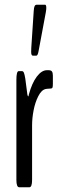

<svg xmlns="http://www.w3.org/2000/svg" viewBox="-20 -792 268 812"><path d="M119.1 -556.6Q111.8 -556.6 111.8 -572.3Q111.8 -582.5 112.3 -589.4L122.6 -745.1Q123.5 -760.7 126.5 -766.4Q129.4 -772 135.3 -772H170.9Q175.8 -772 175.8 -758.3Q175.8 -752 173.8 -740.2L143.1 -575.7Q139.6 -556.6 133.8 -556.6ZM61.5 0Q49.3 0 49.3 -31.2V-453.6Q49.3 -491.2 59.1 -491.2H72.8Q78.1 -491.2 81.1 -484.4Q84 -477.5 86.9 -460L95.7 -392.6Q97.7 -384.3 99.1 -384.3Q101.1 -384.3 102.1 -392.6Q115.2 -440.9 135.5 -467.8Q155.8 -494.6 177.7 -495.1H185.5Q195.8 -495.1 199.7 -489.7Q203.6 -484.4 203.6 -471.7V-436.5Q203.6 -424.8 201.7 -421.1Q199.7 -417.5 193.8 -417.5Q175.8 -416.5 172.9 -415.5Q155.3 -411.6 141.8 -385Q128.4 -358.4 122.1 -325.4Q115.7 -292.5 115.7 -261.7V-31.2Q115.7 0 104 0Z"/></svg>

Font: BenchNine
Style: Regular
Weight: 400
Designer: Vernon Adams
Foundry: Vernon Adams
Version: Version 1 ; ttfautohint (v0.92.18-e454-dirty) -l 8 -r 50 -G 